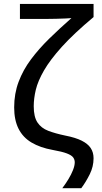

<svg xmlns="http://www.w3.org/2000/svg" viewBox="-20 -780 525 992"><path d="M463.4 37.6Q463.4 80.6 443.8 120.1Q424.3 159.7 399.9 192.4H301.8Q318.8 169.9 333.5 145.8Q348.1 121.6 357.2 98.6Q366.2 75.7 366.2 58.6Q366.2 44.4 357.9 33.2Q349.6 22 325.4 12.7Q301.3 3.4 252 -5.4Q187.5 -17.1 143.1 -43.5Q98.6 -69.8 75.9 -114.7Q53.2 -159.7 53.2 -225.1Q53.2 -296.4 76.2 -357.4Q99.1 -418.5 140.1 -473.4Q181.2 -528.3 234.6 -580.6Q288.1 -632.8 349.1 -686.5Q341.3 -685.5 319.6 -684.6Q297.9 -683.6 269.5 -682.9Q241.2 -682.1 213.9 -682.1H83V-759.8H463.4V-691.9Q361.3 -606.4 300 -538.6Q238.8 -470.7 207.3 -416Q175.8 -361.3 165 -316.2Q154.3 -271 154.3 -231Q154.3 -176.3 173.6 -147.2Q192.9 -118.2 229.2 -104.2Q265.6 -90.3 316.9 -79.6Q370.1 -69.3 402.1 -53.2Q434.1 -37.1 448.7 -14.9Q463.4 7.3 463.4 37.6Z"/></svg>

Font: Open Sans Medium
Style: Regular
Weight: 500
Designer: Monotype Design Team
Foundry: Monotype Imaging Inc.
Version: Version 3.000